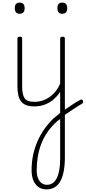

<svg xmlns="http://www.w3.org/2000/svg" viewBox="-20 -795 656 1465"><path d="M243 17Q203 17 177 6Q151 -5 137.5 -25.5Q124 -46 118.5 -74Q113 -102 113 -136V-500Q113 -508 117.5 -511.5Q122 -515 130 -515Q140 -515 144.5 -511.5Q149 -508 149 -500V-136Q149 -75 167 -46.5Q185 -18 243 -18Q250 -18 253 -12.5Q256 -7 256 -0.5Q256 6 253 11.5Q250 17 243 17ZM130 -690Q111 -690 102 -701Q93 -712 93 -733Q93 -754 102 -764.5Q111 -775 130 -775Q149 -775 158.5 -764.5Q168 -754 168 -733Q168 -711 158.5 -700.5Q149 -690 130 -690ZM240 17Q231 17 226 11.5Q221 6 221 -0.5Q221 -7 226 -12.5Q231 -18 240 -18Q279 -18 311 -30Q343 -42 368 -62Q393 -82 411 -106.5Q429 -131 438 -156Q441 -165 448.5 -165Q456 -165 461 -158.5Q466 -152 463 -143Q454 -117 435.5 -89Q417 -61 389.5 -37Q362 -13 324.5 2Q287 17 240 17ZM457 55Q472 45 488 33.5Q504 22 521 10.5Q538 -1 556 -12.5Q574 -24 592 -33Q599 -37 604 -35.5Q609 -34 612 -28Q615 -22 614 -15.5Q613 -9 606 -4Q589 6 571 17.5Q553 29 534 41.5Q515 54 497 66.5Q479 79 463 90ZM334 650Q299 650 274 632.5Q249 615 235 582.5Q221 550 221 505Q221 441 233 386Q245 331 267 281Q289 231 320 187.5Q351 144 391 106Q403 96 415.5 86.5Q428 77 439 67V-500Q439 -508 443.5 -511.5Q448 -515 458 -515Q467 -515 471 -511.5Q475 -508 475 -500V405Q475 466 466 512.5Q457 559 439.5 589.5Q422 620 395.5 635Q369 650 334 650ZM339 615Q362 615 380.5 603Q399 591 412 566.5Q425 542 432 504.5Q439 467 439 416V113Q429 120 419 128Q409 136 400 145Q364 180 337.5 220Q311 260 294 305Q277 350 268.5 400Q260 450 260 505Q260 539 269.5 563.5Q279 588 296.5 601.5Q314 615 339 615ZM455 -690Q436 -690 427 -700.5Q418 -711 418 -733Q418 -754 427 -764.5Q436 -775 455 -775Q474 -775 483.5 -764.5Q493 -754 493 -733Q493 -711 483.5 -700.5Q474 -690 455 -690Z"/></svg>

Font: Playwrite BR Thin
Style: Regular
Weight: 250
Version: Version 1.003